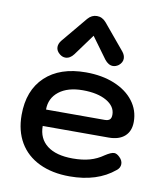

<svg xmlns="http://www.w3.org/2000/svg" viewBox="-87 -849 796 930"><g transform="rotate(10 311.0 -384.0)"><path d="M38 -243Q38 -364 110 -432Q182 -500 310 -500Q389 -500 450 -475Q511 -450 545 -405.5Q579 -361 579 -304Q579 -258 551 -233Q523 -208 472 -208H148Q148 -146 192 -112Q236 -78 318 -78Q365 -78 401 -88Q437 -98 468 -120Q497 -139 512 -139Q525 -139 539 -125Q555 -110 555 -92Q555 -73 538 -60Q454 10 318 10Q232 10 168.5 -20.5Q105 -51 71.5 -108Q38 -165 38 -243ZM438 -289Q455 -289 463 -296Q471 -303 471 -320Q471 -361 427 -386.5Q383 -412 310 -412Q236 -412 193 -378.5Q150 -345 150 -289ZM152 -597Q152 -614 165 -630L270 -756Q289 -778 315 -778Q341 -778 360 -756L465 -630Q478 -614 478 -597Q478 -578 460 -563Q446 -553 432 -553Q410 -553 391 -577L315 -681L239 -577Q221 -553 198 -553Q184 -553 171 -563Q152 -578 152 -597Z"/></g></svg>

Font: Kodchasan SemiBold
Style: Regular
Weight: 600
Version: Version 1.000; ttfautohint (v1.6)